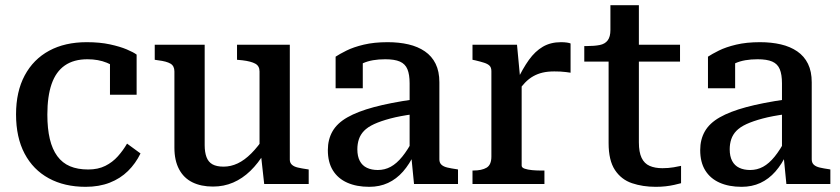

<svg xmlns="http://www.w3.org/2000/svg" viewBox="-20 -711 3248 742"><path d="M321 -56Q359 -56 387 -70Q415 -84 435.5 -107Q456 -130 471 -156L523 -118Q504 -79 474.5 -50Q445 -21 404 -5Q363 11 311 11Q229 11 168.5 -22Q108 -55 75 -117.5Q42 -180 42 -269Q42 -357 75.5 -419.5Q109 -482 170 -515Q231 -548 315 -548Q366 -548 405 -539.5Q444 -531 470 -520Q496 -509 508 -500V-345H405V-481Q416 -480 424 -475.5Q432 -471 437.5 -464Q443 -457 445 -449Q447 -441 445 -434Q426 -455 393 -468.5Q360 -482 318 -482Q265 -482 230.5 -458Q196 -434 179.5 -386.5Q163 -339 163 -268Q163 -214 172.5 -174Q182 -134 201.5 -107.5Q221 -81 250.5 -68.5Q280 -56 321 -56Z M771 -538V-150Q771 -123 778 -104Q785 -85 801 -76Q817 -67 844 -67Q872 -67 898.5 -79.5Q925 -92 951 -118Q977 -144 1003 -183V-122Q978 -80 947.5 -50.5Q917 -21 881 -5.5Q845 10 803 10Q757 10 723.5 -6.5Q690 -23 672 -57Q654 -91 654 -140V-435Q654 -456 639 -465Q624 -474 591 -478L578 -480V-538ZM1100 -538V-94Q1100 -82 1108 -74.5Q1116 -67 1131 -63.5Q1146 -60 1167 -57L1173 -56V0H1001L988 -117L983 -124V-435Q983 -456 966.5 -465Q950 -474 917 -478L896 -480V-538Z M1579 -327V-270Q1526 -263 1488.5 -253Q1451 -243 1426 -231.5Q1401 -220 1387 -205.5Q1373 -191 1367 -173Q1361 -155 1361 -134Q1361 -107 1370.5 -89Q1380 -71 1398 -62.5Q1416 -54 1440 -54Q1467 -54 1490 -66.5Q1513 -79 1534.5 -105.5Q1556 -132 1577 -172L1582 -118Q1563 -77 1537.5 -48Q1512 -19 1479.5 -4Q1447 11 1407 11Q1358 11 1322 -5Q1286 -21 1266.5 -52.5Q1247 -84 1247 -131Q1247 -172 1265 -203.5Q1283 -235 1322.5 -257.5Q1362 -280 1425 -297Q1488 -314 1579 -327ZM1580 0 1569 -112 1563 -117V-389Q1563 -423 1554.5 -443.5Q1546 -464 1525.5 -473Q1505 -482 1469 -482Q1417 -482 1383.5 -467Q1350 -452 1335 -434Q1332 -441 1334 -449.5Q1336 -458 1342.5 -465.5Q1349 -473 1359 -478Q1369 -483 1382 -485V-370H1277V-492Q1292 -502 1319 -515.5Q1346 -529 1386 -538.5Q1426 -548 1478 -548Q1522 -548 1558.5 -539.5Q1595 -531 1622 -512.5Q1649 -494 1663.5 -464.5Q1678 -435 1678 -393V-95Q1678 -82 1686 -74.5Q1694 -67 1709 -63.5Q1724 -60 1745 -57L1750 -56V0Z M2185 -543V-430Q2178 -431 2167.5 -432.5Q2157 -434 2145 -434.5Q2133 -435 2122 -435Q2097 -435 2077.5 -430.5Q2058 -426 2041 -416.5Q2024 -407 2009 -391.5Q1994 -376 1978 -353L1977 -397Q2000 -446 2024 -479.5Q2048 -513 2078 -530.5Q2108 -548 2148 -548Q2161 -548 2171 -546.5Q2181 -545 2185 -543ZM1806 0V-52H1809Q1842 -52 1860.5 -63Q1879 -74 1879 -106V-436Q1879 -450 1872 -457Q1865 -464 1851 -468.5Q1837 -473 1816 -478L1806 -480V-538H1978L1991 -400L1996 -402V-71Q1996 -63 2008 -59Q2020 -55 2036.5 -53.5Q2053 -52 2067 -52H2084V0Z M2238 -473V-533H2248Q2277 -533 2297.5 -537Q2318 -541 2328.5 -555Q2339 -569 2339 -595L2415 -538H2608V-473ZM2449 -161Q2449 -123 2459.5 -101Q2470 -79 2490.5 -70Q2511 -61 2540 -61Q2563 -61 2583.5 -64.5Q2604 -68 2612 -70V-3Q2601 0 2585.5 3.5Q2570 7 2552 9Q2534 11 2514 11Q2464 11 2422.5 -3Q2381 -17 2356.5 -54Q2332 -91 2332 -158V-522L2339 -530V-691H2449Z M3018 -327V-270Q2965 -263 2927.5 -253Q2890 -243 2865 -231.5Q2840 -220 2826 -205.5Q2812 -191 2806 -173Q2800 -155 2800 -134Q2800 -107 2809.5 -89Q2819 -71 2837 -62.5Q2855 -54 2879 -54Q2906 -54 2929 -66.5Q2952 -79 2973.5 -105.5Q2995 -132 3016 -172L3021 -118Q3002 -77 2976.5 -48Q2951 -19 2918.5 -4Q2886 11 2846 11Q2797 11 2761 -5Q2725 -21 2705.5 -52.5Q2686 -84 2686 -131Q2686 -172 2704 -203.5Q2722 -235 2761.5 -257.5Q2801 -280 2864 -297Q2927 -314 3018 -327ZM3019 0 3008 -112 3002 -117V-389Q3002 -423 2993.5 -443.5Q2985 -464 2964.5 -473Q2944 -482 2908 -482Q2856 -482 2822.5 -467Q2789 -452 2774 -434Q2771 -441 2773 -449.5Q2775 -458 2781.5 -465.5Q2788 -473 2798 -478Q2808 -483 2821 -485V-370H2716V-492Q2731 -502 2758 -515.5Q2785 -529 2825 -538.5Q2865 -548 2917 -548Q2961 -548 2997.5 -539.5Q3034 -531 3061 -512.5Q3088 -494 3102.5 -464.5Q3117 -435 3117 -393V-95Q3117 -82 3125 -74.5Q3133 -67 3148 -63.5Q3163 -60 3184 -57L3189 -56V0Z"/></svg>

Font: Roboto Serif SemiCondensed Medium
Style: Regular
Weight: 500
Width: 4
Designer: Greg Gazdowicz
Foundry: Commercial Type
Version: Version 1.007